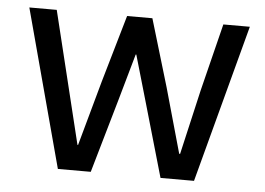

<svg xmlns="http://www.w3.org/2000/svg" viewBox="-43 -573 868 628"><g transform="rotate(5 391.0 -259.0)"><path d="M29 -518H119L173 -297L225 -84H227L286 -297L350 -518H433L499 -297L559 -84H562L611 -297L666 -518H753L615 0H505L435 -243L391 -395H389L346 -243L276 0H168Z"/></g></svg>

Font: IBM Plex Sans Thai Text
Style: Regular
Weight: 450
Designer: Mike Abbink, Paul van der Laan, Pieter van Rosmalen, Ben Mitchell, Mark Frömberg
Foundry: Bold Monday
Version: Version 1.1